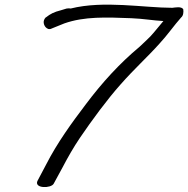

<svg xmlns="http://www.w3.org/2000/svg" viewBox="-20 -705 796 812"><path d="M207 72 244 4C267 -40 291 -82 318 -122C369 -197 433 -284 490 -348C549 -415 603 -463 654 -520C686 -554 718 -600 746 -631C755 -638 757 -653 755 -666C747 -679 720 -673 709 -672C588 -672 419 -704 279 -669C275 -670 268 -670 263 -669H262L239 -662C207 -654 193 -646 175 -632H174C158 -616 166 -598 173 -590C179 -584 187 -578 200 -585C204 -587 222 -594 252 -606C337 -636 430 -632 535 -628C586 -626 630 -618 671 -616C652 -594 633 -569 615 -550C601 -537 586 -521 570 -507C486 -437 412 -356 343 -264C283 -185 222 -101 175 -9L138 61C125 93 196 92 207 72Z"/></svg>

Font: Stray Cat
Style: BdExtObl
Weight: 700
Version: Version 1.0